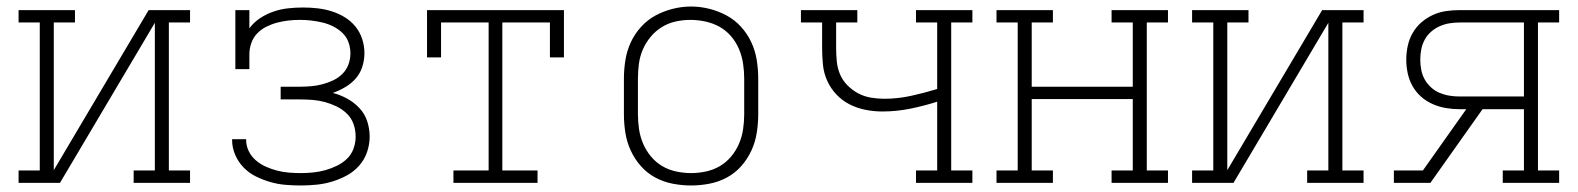

<svg xmlns="http://www.w3.org/2000/svg" viewBox="-20 -561 4840 589"><path d="M37 0V-38H102V-492H37V-530H210V-492H145V-39L436 -530H563V-492H498V-38H563V0H390V-38H455V-491L164 0Z M903 8Q879 8 855.5 6Q832 4 809.5 -2.5Q787 -9 765.5 -19.5Q744 -30 727.5 -47Q711 -64 701.5 -86Q692 -108 692 -132Q692 -132 692 -132.5Q692 -133 692 -134H735Q735 -133 735 -133Q735 -133 735 -133Q735 -114 743 -97.5Q751 -81 765 -69Q779 -57 796 -49.5Q813 -42 830.5 -37.5Q848 -33 866.5 -31.5Q885 -30 903 -30Q922 -30 941 -32Q960 -34 978 -39Q996 -44 1013.5 -52.5Q1031 -61 1044.5 -74Q1058 -87 1064.5 -105Q1071 -123 1071 -142Q1071 -162 1064.5 -180.5Q1058 -199 1044 -212.5Q1030 -226 1012.5 -234.5Q995 -243 976.5 -248Q958 -253 938.5 -254.5Q919 -256 900 -256H841V-295H900Q917 -295 934.5 -296.5Q952 -298 969 -302.5Q986 -307 1002 -314.5Q1018 -322 1030.5 -334.5Q1043 -347 1049 -363.5Q1055 -380 1055 -397Q1055 -415 1049 -431.5Q1043 -448 1030.5 -460Q1018 -472 1002 -480Q986 -488 969 -492Q952 -496 935 -498Q918 -500 900 -500Q900 -500 900 -500Q900 -500 900 -500Q882 -500 864.5 -498Q847 -496 830 -491.5Q813 -487 797 -479Q781 -471 769 -458.5Q757 -446 751 -429Q745 -412 745 -394V-349H702V-530H745V-474Q758 -492 777.5 -505Q797 -518 819 -525.5Q841 -533 864 -535.5Q887 -538 909 -538Q909 -538 909 -538Q909 -538 910 -538Q932 -538 954 -535.5Q976 -533 997 -526.5Q1018 -520 1037 -508.5Q1056 -497 1070 -480Q1084 -463 1091 -441.5Q1098 -420 1098 -398Q1098 -377 1091.5 -356.5Q1085 -336 1071.5 -320.5Q1058 -305 1039.5 -294Q1021 -283 1001 -276Q1024 -270 1045 -258.5Q1066 -247 1082.5 -229.5Q1099 -212 1106.5 -189Q1114 -166 1114 -142Q1114 -118 1106 -94.5Q1098 -71 1081.5 -52.5Q1065 -34 1043.5 -22.5Q1022 -11 999 -4Q976 3 951.5 5.5Q927 8 903 8Z M1371 0V-38H1479V-492H1333V-385H1290V-530H1710V-385H1667V-492H1521V-38H1629V0Z M2100 8Q2072 8 2043.5 2.5Q2015 -3 1990 -16.5Q1965 -30 1946 -51.5Q1927 -73 1915 -99Q1903 -125 1898.5 -153.5Q1894 -182 1894 -210V-320Q1894 -348 1898.5 -376.5Q1903 -405 1915 -431Q1927 -457 1946.5 -478.5Q1966 -500 1991 -513.5Q2016 -527 2044 -534Q2072 -541 2100 -541Q2128 -541 2156 -534Q2184 -527 2209 -513.5Q2234 -500 2253.5 -478.5Q2273 -457 2285 -431Q2297 -405 2301.5 -376.5Q2306 -348 2306 -320V-210Q2306 -182 2301.5 -153.5Q2297 -125 2285 -99Q2273 -73 2254 -51.5Q2235 -30 2210 -16.5Q2185 -3 2156.5 2.5Q2128 8 2100 8ZM2100 -30Q2123 -30 2146 -35Q2169 -40 2188.5 -51.5Q2208 -63 2223 -81Q2238 -99 2247 -120Q2256 -141 2259.5 -164Q2263 -187 2263 -210V-320Q2263 -343 2259.5 -366Q2256 -389 2247 -410.5Q2238 -432 2222.5 -450Q2207 -468 2187 -479Q2167 -490 2144 -495Q2121 -500 2098 -500Q2075 -500 2052.5 -495Q2030 -490 2010.5 -478Q1991 -466 1976 -448Q1961 -430 1952 -409Q1943 -388 1940 -365.5Q1937 -343 1937 -320V-210Q1937 -187 1940.5 -164Q1944 -141 1953 -120Q1962 -99 1977 -81Q1992 -63 2011.5 -51.5Q2031 -40 2054 -35Q2077 -30 2100 -30Z M2790 0V-38H2855V-249Q2814 -236 2772 -227.5Q2730 -219 2687 -219Q2661 -219 2635.5 -224Q2610 -229 2587 -240.5Q2564 -252 2546 -271Q2528 -290 2517.5 -313.5Q2507 -337 2504.5 -363Q2502 -389 2502 -414V-492H2437V-530H2610V-492H2545V-414Q2545 -394 2547 -373Q2549 -352 2557 -333Q2565 -314 2580 -299Q2595 -284 2613 -274.5Q2631 -265 2651.5 -261.5Q2672 -258 2693 -258Q2734 -258 2775 -267Q2816 -276 2855 -288V-492H2790V-530H2963V-492H2898V-38H2963V0Z M3037 0V-38H3102V-492H3037V-530H3210V-492H3145V-295H3455V-492H3390V-530H3563V-492H3498V-38H3563V0H3390V-38H3455V-257H3145V-38H3210V0Z M3637 0V-38H3702V-492H3637V-530H3810V-492H3745V-39L4036 -530H4163V-492H4098V-38H4163V0H3990V-38H4055V-491L3764 0Z M4256 0V-38H4345L4478 -226H4458Q4437 -226 4416 -229.5Q4395 -233 4375.5 -241.5Q4356 -250 4340 -264Q4324 -278 4313.5 -296.5Q4303 -315 4298.5 -336Q4294 -357 4294 -378Q4294 -399 4298.5 -420Q4303 -441 4313.5 -459.5Q4324 -478 4340 -492Q4356 -506 4375.5 -515Q4395 -524 4416 -527Q4437 -530 4458 -530H4763V-492H4698V-38H4763V0H4590V-38H4655V-226H4528L4368 0ZM4458 -265H4655V-492H4458Q4442 -492 4426.5 -489.5Q4411 -487 4396.5 -480.5Q4382 -474 4370 -463.5Q4358 -453 4350.5 -439Q4343 -425 4340 -409.5Q4337 -394 4337 -378Q4337 -362 4340 -346.5Q4343 -331 4350.5 -317.5Q4358 -304 4370 -293Q4382 -282 4396.5 -276Q4411 -270 4426.5 -267.5Q4442 -265 4458 -265Z"/></svg>

Font: Iosevka Curly Slab XLtEx
Style: Regular
Weight: 200
Width: 7
Monospace: yes
Designer: Belleve Invis
Foundry: Belleve Invis
Version: Version 11.1.0; ttfautohint (v1.8.3)